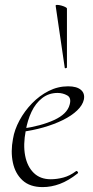

<svg xmlns="http://www.w3.org/2000/svg" viewBox="-20 -751 379 783"><path d="M154 12Q102 12 72 -15.5Q42 -43 32.5 -88Q23 -133 33 -185Q39 -222 59.5 -260Q80 -298 110.5 -329.5Q141 -361 178.5 -380Q216 -399 258 -399Q293 -399 310 -384.5Q327 -370 322 -345Q317 -322 294.5 -300.5Q272 -279 236.5 -261.5Q201 -244 157.5 -231.5Q114 -219 67 -213L69 -226Q147 -237 200.5 -261.5Q254 -286 264 -324Q272 -352 254 -362Q236 -372 215 -372Q179 -372 152 -351Q125 -330 108.5 -295Q92 -260 85 -218Q74 -161 82.5 -116.5Q91 -72 117.5 -46Q144 -20 187 -20Q212 -20 238.5 -27Q265 -34 290 -53Q293 -55 296.5 -51Q300 -47 297 -44Q259 -14 224 -1Q189 12 154 12ZM244 -475 207 -727Q206 -731 213 -731Q220 -731 229.5 -728.5Q239 -726 246 -722.5Q253 -719 253 -716V-476Q253 -474 248.5 -473Q244 -472 244 -475Z"/></svg>

Font: Cormorant Light Light
Style: Italic
Weight: 300
Italic angle: -10°
Version: Version 4.000